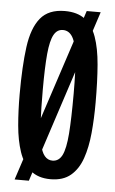

<svg xmlns="http://www.w3.org/2000/svg" viewBox="-52 -717 466 775"><g transform="rotate(5 181.5 -329.5)"><path d="M37 21.3 267.7 -681.3H324.3L94.7 21.3ZM180.7 7.7Q130.3 7.7 99.5 -18.7Q68.7 -45 53.2 -90.8Q37.7 -136.7 32.5 -196.5Q27.3 -256.3 27.3 -323.3Q27.3 -437 37.8 -515Q48.3 -593 81.3 -633.3Q114.3 -673.7 180.3 -673.7Q231 -673.7 261.7 -650.2Q292.3 -626.7 308.5 -581.2Q324.7 -535.7 330.2 -469.2Q335.7 -402.7 335.7 -316.3Q335.7 -251.3 330.2 -192.8Q324.7 -134.3 309 -89.2Q293.3 -44 262.5 -18.2Q231.7 7.7 180.7 7.7ZM182.3 -67.7Q208.3 -67.7 221.7 -94.5Q235 -121.3 239.7 -182Q244.3 -242.7 244.3 -345Q244.3 -438.7 238.3 -493.8Q232.3 -549 218 -572.8Q203.7 -596.7 179 -596.7Q155.3 -596.7 142.2 -573Q129 -549.3 123.8 -495.2Q118.7 -441 118.7 -348.7Q118.7 -271.7 121.5 -218.2Q124.3 -164.7 131 -131.5Q137.7 -98.3 150.5 -83Q163.3 -67.7 182.3 -67.7Z"/></g></svg>

Font: Bricolage Grotesque 96pt ExtraBold Condensed
Style: Regular
Weight: 800
Width: 3
Version: Version 1.001;gftools[0.9.33.dev8+g029e19f]